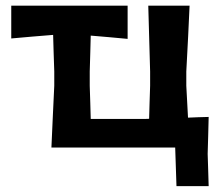

<svg xmlns="http://www.w3.org/2000/svg" viewBox="-20 -518 764 674"><path d="M599.5 135.5 595 0H160.5Q163 -54.5 165.2 -104.8Q167.5 -155 170.5 -217V-267Q169 -305 168.2 -336Q167.5 -367 166.5 -395.5Q130.5 -392.5 93.2 -389.5Q56 -386.5 19.5 -383V-498H428V-381.5Q395.5 -384.5 363 -387.5Q330.5 -390.5 298.5 -393Q298 -365.5 297 -334.8Q296 -304 295 -267V-217Q296 -183 297 -154.8Q298 -126.5 298.5 -100.5H489.5Q496 -101 503.5 -101Q504 -127 505 -155Q506 -183 507 -217V-267Q505 -338.5 503.5 -391.2Q502 -444 500.5 -498H645.5Q643 -444 640.5 -391.2Q638 -338.5 634 -267V-217Q637.5 -152.5 640 -105Q658 -106 676.2 -106.5Q694.5 -107 712.5 -107.5Q711.5 -73 710.8 -40.2Q710 -7.5 709 22Q710 50 710.8 78.5Q711.5 107 712.5 135.5Z"/></svg>

Font: Commissioner Loud SemiBold
Style: Regular
Weight: 600
Designer: Kostas Bartsokas
Foundry: Kostas Bartsokas
Version: Version 1.000; ttfautohint (v1.8.3)